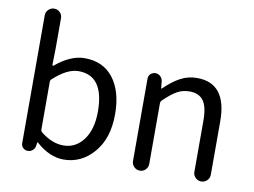

<svg xmlns="http://www.w3.org/2000/svg" viewBox="-84 -920 1396 1056"><g transform="rotate(10 614.0 -391.5)"><path d="M331.1 12.7Q252 12.7 176.8 -54.7Q175.8 -55.7 174.3 -55.7Q172.9 -55.7 172.9 -54.7L169.9 -36.1Q168 -20.5 156.2 -10.3Q144.5 0 128.9 0Q113.3 0 102.5 -10.7Q91.8 -21.5 91.8 -36.1V-751Q91.8 -769.5 105.5 -782.7Q119.1 -795.9 137.7 -795.9Q156.2 -795.9 169.4 -782.7Q182.6 -769.5 182.6 -751V-578.1L180.7 -490.2Q180.7 -487.3 183.1 -485.8Q185.5 -484.4 187.5 -486.3Q271.5 -556.6 349.6 -556.6Q454.1 -556.6 510.7 -482.4Q567.4 -408.2 567.4 -281.2Q567.4 -146.5 498.5 -66.9Q429.7 12.7 331.1 12.7ZM316.4 -63.5Q384.8 -63.5 428.2 -121.6Q471.7 -179.7 471.7 -279.3Q471.7 -480.5 329.1 -480.5Q265.6 -480.5 190.4 -411.1Q182.6 -405.3 182.6 -395.5V-129.9Q182.6 -120.1 190.4 -113.3Q252.9 -63.5 316.4 -63.5Z M709 -45.9V-505.9Q709 -521.5 720.2 -532.2Q731.4 -543 747.1 -543Q762.7 -543 774.4 -532.2Q786.1 -521.5 788.1 -505.9L792 -466.8Q792 -464.8 793.5 -464.8Q794.9 -464.8 795.9 -465.8Q840.8 -509.8 883.8 -533.2Q926.8 -556.6 977.5 -556.6Q1143.6 -556.6 1143.6 -343.8V-45.9Q1143.6 -26.4 1129.9 -13.2Q1116.2 0 1097.7 0Q1079.1 0 1065.4 -13.2Q1051.8 -26.4 1051.8 -45.9V-332Q1051.8 -408.2 1027.3 -442.4Q1002.9 -476.6 949.2 -476.6Q911.1 -476.6 879.9 -459Q848.6 -441.4 807.6 -401.4Q799.8 -394.5 799.8 -383.8V-45.9Q799.8 -26.4 786.6 -13.2Q773.4 0 754.9 0Q736.3 0 722.7 -13.2Q709 -26.4 709 -45.9Z"/></g></svg>

Font: Gen Jyuu GothicX Regular
Style: Regular
Weight: 400
Designer: [Source Han Sans]
Ryoko NISHIZUKA  (kana & ideographs); Paul D. Hunt (Latin, Greek & Cyrillic); Wenlong ZHANG  (bopomofo
Version: Version 1.002.20150607